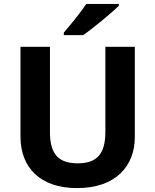

<svg xmlns="http://www.w3.org/2000/svg" viewBox="-20 -954 796 984"><path d="M589 -924V-934H422C393 -889 339 -824 307 -787V-774H406C457 -809 551 -887 589 -924ZM671 -252V-714H520V-278C520 -167 478 -117 379 -117C284 -117 236 -159 236 -277V-714H85V-254C85 -95 186 10 375 10C574 10 671 -104 671 -252Z"/></svg>

Font: Noto Sans Gujarati
Style: Bold
Weight: 700
Designer: Jelle Bosma - Monotype Design Team, Universal Thirst
Foundry: Monotype Imaging Inc.
Version: Version 2.106